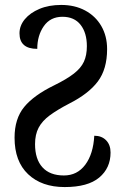

<svg xmlns="http://www.w3.org/2000/svg" viewBox="-20 -746 508 778"><path d="M242 12Q149 12 94 -40Q39 -92 39 -188Q39 -265 78 -312.5Q117 -360 199 -400Q250 -425 279 -447.5Q308 -470 320 -496Q332 -522 332 -559Q332 -613 306.5 -645.5Q281 -678 233 -678Q184 -678 157.5 -640Q131 -602 131 -548Q59 -548 59 -611Q59 -642 80.5 -668Q102 -694 140 -710Q178 -726 228 -726Q283 -726 325 -703.5Q367 -681 390.5 -640.5Q414 -600 414 -547Q414 -466 376.5 -416Q339 -366 260 -326Q212 -301 181.5 -278.5Q151 -256 136.5 -228.5Q122 -201 122 -162Q122 -101 152 -68Q182 -35 239 -35Q293 -35 325.5 -78.5Q358 -122 362 -196Q392 -196 410 -177.5Q428 -159 428 -128Q428 -65 382 -26.5Q336 12 242 12Z"/></svg>

Font: Noto Serif Georgian Condensed
Style: Regular
Weight: 400
Width: 3
Designer: Monotype Design Team, Akaki Razmadze
Foundry: Google LLC
Version: Version 2.003; ttfautohint (v1.8.4.7-5d5b)